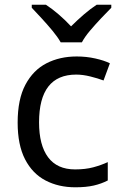

<svg xmlns="http://www.w3.org/2000/svg" viewBox="-20 -786 520 816"><path d="M300 10Q229 10 173.5 -19Q118 -48 86.5 -109Q55 -170 55 -265Q55 -364 88 -426Q121 -488 177.5 -517Q234 -546 306 -546Q347 -546 385 -537.5Q423 -529 447 -517L420 -444Q396 -453 364 -461Q332 -469 304 -469Q146 -469 146 -266Q146 -169 184.5 -117.5Q223 -66 299 -66Q343 -66 376.5 -75Q410 -84 438 -97V-19Q411 -5 378.5 2.5Q346 10 300 10ZM238 -606Q225 -629 203 -655.5Q181 -682 157 -708Q133 -734 115 -753V-766H175Q201 -749 229 -725Q257 -701 282 -674Q309 -701 337 -725Q365 -749 391 -766H453V-753Q434 -734 409.5 -708Q385 -682 362.5 -655.5Q340 -629 328 -606Z"/></svg>

Font: Noto Sans Old Turkic
Style: Regular
Weight: 400
Designer: Monotype Design Team
Foundry: Monotype Imaging Inc.
Version: Version 2.003; ttfautohint (v1.8.4.7-5d5b)